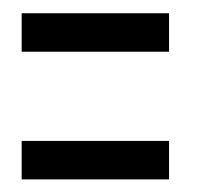

<svg xmlns="http://www.w3.org/2000/svg" viewBox="-20 -392 306 297"><path d="M13.5 -312H241.5V-371.5H13.5ZM13.5 -114.5H241.5V-174H13.5Z"/></svg>

Font: Anybody SemiCondensed
Style: Regular
Weight: 400
Width: 4
Version: Version 1.113;gftools[0.9.25]